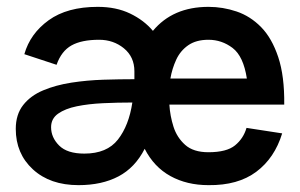

<svg xmlns="http://www.w3.org/2000/svg" viewBox="-20 -530 874 560"><path d="M145 -341 51 -372Q68 -432 122 -471Q176 -510 265 -510Q319 -510 359.5 -490.5Q400 -471 426 -440Q484 -510 588 -510Q630 -510 670 -496.5Q710 -483 741.5 -451Q773 -419 791.5 -363.5Q810 -308 809 -225H474Q476 -192 486 -160.5Q496 -129 520 -107.5Q544 -86 588 -86Q641 -86 665.5 -106Q690 -126 699 -157L803 -141Q781 -69 727.5 -29Q674 11 588 10Q525 10 477 -16.5Q429 -43 402 -96Q374 -41 325.5 -15.5Q277 10 209 10Q126 10 76 -36Q26 -82 26 -154Q26 -196 47.5 -223.5Q69 -251 106 -266.5Q143 -282 188.5 -289Q234 -296 281.5 -297.5Q329 -299 372 -299Q372 -309 372 -321V-322Q372 -364 341.5 -389Q311 -414 269 -414Q218 -414 188.5 -397.5Q159 -381 145 -341ZM588 -414Q552 -414 529 -398Q506 -382 494 -356Q482 -330 477 -301H700Q690 -366 658.5 -390Q627 -414 588 -414ZM129 -159Q129 -129 152.5 -105.5Q176 -82 226 -82Q292 -82 324 -123Q356 -164 366 -231Q323 -231 280.5 -229Q238 -227 204 -220Q170 -213 149.5 -198.5Q129 -184 129 -159Z"/></svg>

Font: Haskoy SemiBold
Style: Regular
Weight: 600
Designer: Ertekin Erdin
Foundry: Ertekin Erdin
Version: Version 1.500; ttfautohint (v1.8.3)